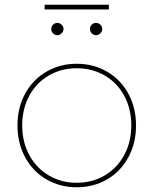

<svg xmlns="http://www.w3.org/2000/svg" viewBox="-20 -790 650 813"><path d="M305 3Q234 3 176.5 -30.5Q119 -64 86.5 -124Q54 -184 54 -259Q54 -334 86.5 -393.5Q119 -453 176.5 -486.5Q234 -520 305 -520Q376 -520 433.5 -486.5Q491 -453 523.5 -393.5Q556 -334 556 -259Q556 -184 523.5 -124Q491 -64 433.5 -30.5Q376 3 305 3ZM305 -16Q370 -16 423 -47Q476 -78 506 -133.5Q536 -189 536 -259Q536 -329 506 -384.5Q476 -440 423 -470.5Q370 -501 305 -501Q240 -501 187 -470.5Q134 -440 104 -384.5Q74 -329 74 -259Q74 -189 104 -133.5Q134 -78 187 -47Q240 -16 305 -16ZM387 -641Q376 -641 368.5 -649Q361 -657 361 -667Q361 -678 368.5 -685.5Q376 -693 387 -693Q397 -693 405 -685.5Q413 -678 413 -667Q413 -657 405 -649Q397 -641 387 -641ZM223 -641Q212 -641 204.5 -649Q197 -657 197 -667Q197 -678 204.5 -685.5Q212 -693 223 -693Q233 -693 241 -685.5Q249 -678 249 -667Q249 -657 241 -649Q233 -641 223 -641ZM169 -770H441V-750H169Z"/></svg>

Font: Montserrat
Style: Regular
Weight: 400
Designer: Julieta Ulanovsky
Foundry: Julieta Ulanovsky
Version: Version 8.000